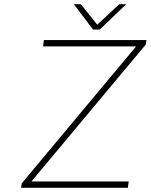

<svg xmlns="http://www.w3.org/2000/svg" viewBox="-20 -890 714 910"><path d="M129 -30H590L586 0H80L83 -21L625 -670H184L188 -700H674L671 -679ZM578 -870 453 -750H421L330 -870H363L441 -773L545 -870Z"/></svg>

Font: Fivo Sans Thin
Style: Regular
Weight: 250
Foundry: Alexander Slobzheninov
Version: 1.0